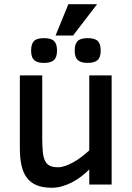

<svg xmlns="http://www.w3.org/2000/svg" viewBox="-20 -866 621 901"><path d="M398.9 0V-70.8Q381.8 -53.7 361.6 -38.1Q341.3 -22.5 318.6 -10.7Q295.9 1 271.7 8.1Q247.6 15.1 223.1 15.1Q180.2 15.1 151.4 2.9Q122.6 -9.3 105.2 -33Q87.9 -56.6 80.6 -91.1Q73.2 -125.5 73.2 -169.9V-512.2H178.2V-220.2Q178.2 -181.6 180.7 -155Q183.1 -128.4 190.9 -112.1Q198.7 -95.7 213.4 -88.4Q228 -81.1 252 -81.1Q268.1 -81.1 286.4 -87.4Q304.7 -93.8 324 -104.5Q343.3 -115.2 362.3 -129.6Q381.3 -144 398.9 -160.2V-512.2H503.9V0ZM452.6 -628.9Q452.6 -596.7 437.7 -583.7Q422.9 -570.8 390.6 -570.8Q373 -570.8 361.6 -574.7Q350.1 -578.6 343 -586.2Q335.9 -593.8 333.3 -604.5Q330.6 -615.2 330.6 -628.9Q330.6 -659.2 344 -673.1Q357.4 -687 390.6 -687Q425.3 -687 439 -673.3Q452.6 -659.7 452.6 -628.9ZM247.6 -628.9Q247.6 -596.7 232.9 -583.7Q218.3 -570.8 185.5 -570.8Q168 -570.8 156.5 -574.7Q145 -578.6 138.2 -586.2Q131.3 -593.8 128.7 -604.5Q126 -615.2 126 -628.9Q126 -659.2 139.2 -673.1Q152.3 -687 185.5 -687Q220.2 -687 233.9 -673.3Q247.6 -659.7 247.6 -628.9ZM240.7 -699.2 300.8 -846.2H435.5L322.8 -699.2Z"/></svg>

Font: Clear Sans Medium
Style: Regular
Weight: 500
Foundry: Intel Corporation
Version: Version 1.00